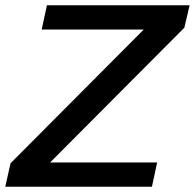

<svg xmlns="http://www.w3.org/2000/svg" viewBox="-20 -708 739 728"><path d="M0 0 20 -89 525 -596H138L158 -688H699L679 -603L170 -92H576L556 0Z"/></svg>

Font: Saira SemiExpanded Medium
Style: Italic
Weight: 500
Width: 6
Italic angle: -12°
Designer: Hector Gatti with collaboration of the Omnibus-Type team
Foundry: Omnibus-Type
Version: Version 1.101